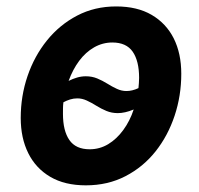

<svg xmlns="http://www.w3.org/2000/svg" viewBox="-20 -557 613 591"><path d="M244.2 13.5Q179.5 13.5 134.9 -12.6Q90.2 -38.8 67 -85.5Q43.8 -132.2 43.8 -194Q43.8 -261.5 64.8 -323Q85.8 -384.5 124.6 -432.6Q163.5 -480.8 217.5 -509Q271.5 -537.2 337.5 -537.2Q402.5 -537.2 447 -511.1Q491.5 -485 514.8 -438.8Q538 -392.5 538 -330Q538 -262.5 517.5 -200.9Q497 -139.2 458.9 -91.1Q420.8 -43 366.4 -14.8Q312 13.5 244.2 13.5ZM256 -97.5Q286.8 -97.5 313 -113.2Q339.2 -129 359.5 -156.8Q379.8 -184.5 391.5 -220Q377.8 -214.2 365.4 -211.5Q353 -208.8 342.8 -208.8Q323.8 -208.8 307.6 -215.5Q291.5 -222.2 276.6 -231.5Q261.8 -240.8 247.2 -247.5Q232.8 -254.2 218 -254.2Q206.5 -254.2 195.5 -250.8Q184.5 -247.2 175.2 -242.2Q174 -233 173.9 -224.2Q173.8 -215.5 173.8 -206.5Q173.8 -154.5 193.5 -126Q213.2 -97.5 256 -97.5ZM369.2 -276.8Q387.2 -276.8 406.2 -285.8Q406.8 -293 407.5 -301.2Q408.2 -309.5 408.2 -317.2Q408.2 -369.2 388.5 -397.8Q368.8 -426.2 325.8 -426.2Q295.8 -426.2 269.6 -411.2Q243.5 -396.2 223.8 -369.8Q204 -343.2 191.2 -308Q204.2 -314.5 217.5 -318.4Q230.8 -322.2 244.2 -322.2Q263.2 -322.2 279.4 -315.5Q295.5 -308.8 310.4 -299.5Q325.2 -290.2 339.8 -283.5Q354.2 -276.8 369.2 -276.8Z"/></svg>

Font: Ubuntu Sans
Style: Italic
Weight: 400
Italic angle: -13.5°
Designer: Dalton Maag Ltd
Foundry: Dalton Maag Ltd
Version: Version 1.006